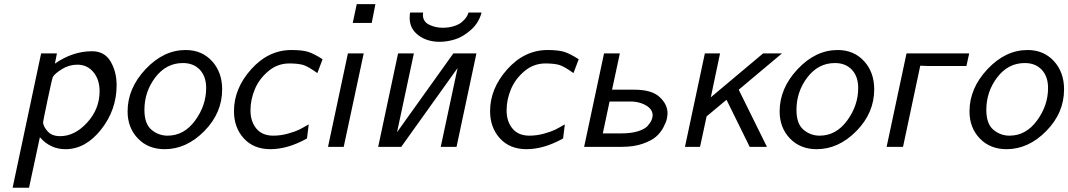

<svg xmlns="http://www.w3.org/2000/svg" viewBox="-20 -699 5085 914"><path d="M40 194.8 175.8 -444.8H251L241.2 -396Q326.2 -455.1 418 -455.1Q478 -455.1 506.6 -406Q535.2 -356.9 535.2 -293.9Q535.2 -175.8 461.2 -82.3Q387.2 11.2 292 11.2Q218.8 11.2 169.9 -45.9L118.2 194.8ZM185.1 -117.2Q185.1 -99.1 205.6 -75Q226.1 -50.8 266.1 -50.8Q335.9 -50.8 395 -115.5Q454.1 -180.2 454.1 -265.1Q454.1 -320.3 424.6 -355.7Q395 -391.1 348.1 -391.1Q309.1 -391.1 275.1 -370.1Q241.2 -349.1 231.9 -333Q228 -326.2 206.5 -223.6Q185.1 -121.1 185.1 -117.2Z M587.4 -168.9Q587.4 -278.8 673.1 -369.9Q758.8 -460.9 863.8 -460.9Q940.9 -460.9 989.3 -408Q1037.6 -355 1037.6 -273.9Q1037.6 -161.1 952.6 -75Q867.7 11.2 763.7 11.2Q685.5 11.2 636.5 -39.8Q587.4 -90.8 587.4 -168.9ZM667.5 -175.8Q667.5 -109.9 700.9 -81.5Q734.4 -53.2 777.8 -53.2Q856 -53.2 908.7 -125Q961.4 -196.8 961.4 -279.8Q961.4 -335 931.4 -366.9Q901.4 -398.9 850.6 -398.9Q771.5 -398.9 719.5 -330.8Q667.5 -262.7 667.5 -175.8Z M1093.8 -169.9Q1093.8 -277.8 1175.8 -369.4Q1257.8 -460.9 1367.7 -460.9Q1419.4 -460.9 1447.5 -451.9Q1475.6 -442.9 1515.6 -417L1490.7 -351.1Q1445.8 -383.3 1422.4 -390.1Q1396.5 -397 1357.4 -397Q1300.3 -397 1256.3 -359.4Q1212.4 -321.8 1192.4 -272.5Q1172.4 -223.1 1172.4 -173.8Q1172.4 -120.6 1200.4 -86.9Q1228.5 -53.2 1280.8 -53.2Q1316.9 -53.2 1351.8 -63.2Q1386.7 -73.2 1402.6 -81.1Q1418.5 -88.9 1449.7 -106.9L1441.4 -40Q1351.6 10.7 1267.6 11.2Q1187.5 11.2 1140.6 -40.3Q1093.8 -91.8 1093.8 -169.9Z M1541.5 0 1636.2 -444.8H1711.4L1616.2 0ZM1659.2 -589.8 1678.2 -679.2H1767.1L1749.5 -589.8Z M1780.3 0 1875 -444.8H1950.2L1870.1 -69.8L2138.2 -444.8H2248L2153.3 0H2078.1L2158.2 -375L1890.1 0ZM1930.2 -612.8Q1930.2 -635.7 1933.1 -639.2H1994.1Q1994.1 -638.2 1993.7 -634Q1993.2 -629.9 1993.2 -628.9Q1993.2 -595.7 2023.2 -581.3Q2053.2 -566.9 2086.4 -566.9H2087.4Q2117.2 -566.9 2140.6 -574.5Q2164.1 -582 2176.8 -592.5Q2189.5 -603 2197.3 -613.5Q2205.1 -624 2207.5 -631.8L2210.4 -639.2H2272.5Q2259.3 -589.4 2221.2 -556.2Q2183.1 -522.9 2145.8 -511.5Q2108.4 -500 2073.2 -500Q2012.2 -500 1971.2 -531.5Q1930.2 -563 1930.2 -612.8Z M2313 -169.9Q2313 -277.8 2395 -369.4Q2477.1 -460.9 2586.9 -460.9Q2638.7 -460.9 2666.7 -451.9Q2694.8 -442.9 2734.9 -417L2710 -351.1Q2665 -383.3 2641.6 -390.1Q2615.7 -397 2576.7 -397Q2519.5 -397 2475.6 -359.4Q2431.6 -321.8 2411.6 -272.5Q2391.6 -223.1 2391.6 -173.8Q2391.6 -120.6 2419.7 -86.9Q2447.8 -53.2 2500 -53.2Q2536.1 -53.2 2571 -63.2Q2606 -73.2 2621.8 -81.1Q2637.7 -88.9 2668.9 -106.9L2660.6 -40Q2570.8 10.7 2486.8 11.2Q2406.7 11.2 2359.9 -40.3Q2313 -91.8 2313 -169.9Z M2760.7 0 2855.5 -444.8H2930.7L2893.6 -272H3000.5Q3082.5 -272 3120.1 -237.1Q3157.7 -202.1 3157.7 -160.2Q3157.7 -147.9 3154.3 -132.6Q3150.9 -117.2 3137.7 -92Q3124.5 -66.9 3102.5 -47.9Q3080.6 -28.8 3038.6 -14.4Q2996.6 0 2940.9 0ZM2849.6 -64H2938.5Q2984.4 -64 3016.6 -74Q3048.8 -84 3062.3 -98.9Q3075.7 -113.8 3081.3 -126.5Q3086.9 -139.2 3086.9 -149.9Q3086.9 -176.8 3059.3 -194.8Q3031.7 -212.9 2990.7 -215.8H2881.8Z M3240.7 0 3335.4 -444.8H3407.7L3363.8 -235.8L3612.8 -444.8H3702.6L3496.6 -272L3630.9 0H3548.8L3438.5 -224.1L3343.8 -145L3312.5 0Z M3691.4 -168.9Q3691.4 -278.8 3777.1 -369.9Q3862.8 -460.9 3967.8 -460.9Q4044.9 -460.9 4093.3 -408Q4141.6 -355 4141.6 -273.9Q4141.6 -161.1 4056.6 -75Q3971.7 11.2 3867.7 11.2Q3789.6 11.2 3740.5 -39.8Q3691.4 -90.8 3691.4 -168.9ZM3771.5 -175.8Q3771.5 -109.9 3804.9 -81.5Q3838.4 -53.2 3881.8 -53.2Q3960 -53.2 4012.7 -125Q4065.4 -196.8 4065.4 -279.8Q4065.4 -335 4035.4 -366.9Q4005.4 -398.9 3954.6 -398.9Q3875.5 -398.9 3823.5 -330.8Q3771.5 -262.7 3771.5 -175.8Z M4200.7 0 4295.4 -444.8H4593.8L4580.6 -384.8H4398.4L4360.8 -386.2L4278.8 0Z M4595.2 -168.9Q4595.2 -278.8 4680.9 -369.9Q4766.6 -460.9 4871.6 -460.9Q4948.7 -460.9 4997.1 -408Q5045.4 -355 5045.4 -273.9Q5045.4 -161.1 4960.4 -75Q4875.5 11.2 4771.5 11.2Q4693.4 11.2 4644.3 -39.8Q4595.2 -90.8 4595.2 -168.9ZM4675.3 -175.8Q4675.3 -109.9 4708.7 -81.5Q4742.2 -53.2 4785.6 -53.2Q4863.8 -53.2 4916.5 -125Q4969.2 -196.8 4969.2 -279.8Q4969.2 -335 4939.2 -366.9Q4909.2 -398.9 4858.4 -398.9Q4779.3 -398.9 4727.3 -330.8Q4675.3 -262.7 4675.3 -175.8Z"/></svg>

Font: CMU Sans Serif
Style: Oblique
Weight: 500
Italic angle: -12°
Version: Version 0.7.0